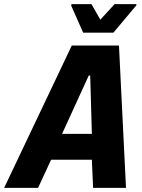

<svg xmlns="http://www.w3.org/2000/svg" viewBox="-64 -908 688 928"><path d="M-44 0 283 -688H511L545 0H386L380 -136H183L120 0ZM236 -261H380L372 -543H365ZM338 -750 280 -881 282 -888H378L421 -813L490 -888H596L594 -881L484 -750Z"/></svg>

Font: Saira Semi Condensed
Style: Bold Italic
Weight: 700
Width: 4
Italic angle: -12°
Designer: Hector Gatti with collaboration of the Omnibus-Type team
Foundry: Omnibus-Type
Version: Version 1.001; ttfautohint (v1.8)